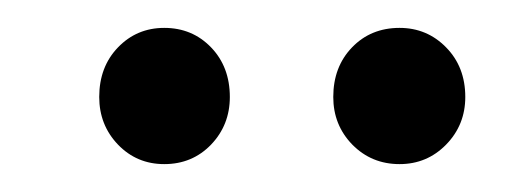

<svg xmlns="http://www.w3.org/2000/svg" viewBox="-20 -745 377 137"><path d="M97.2 -725.1Q117.2 -725.1 130.6 -711.2Q144 -697.3 144 -675.8Q144 -655.8 130.6 -641.8Q117.2 -627.9 97.2 -627.9Q77.6 -627.9 64.2 -641.8Q50.8 -655.8 50.8 -675.8Q50.8 -697.3 64.2 -711.2Q77.6 -725.1 97.2 -725.1ZM265.1 -725.1Q284.7 -725.1 298.3 -711.2Q312 -697.3 312 -675.8Q312 -655.8 298.3 -641.8Q284.7 -627.9 265.1 -627.9Q245.1 -627.9 231.4 -641.8Q217.8 -655.8 217.8 -675.8Q217.8 -697.3 231.2 -711.2Q244.6 -725.1 265.1 -725.1Z"/></svg>

Font: Montserrat-Arabic Light
Style: Regular
Weight: 300
Designer: Mohamed Gaber
Foundry: Kief Type Foundry
Version: Version 5.008;PS 005.008;hotconv 1.0.88;makeotf.lib2.5.64775